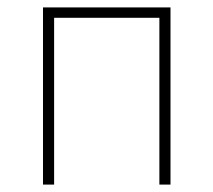

<svg xmlns="http://www.w3.org/2000/svg" viewBox="-20 -498 576 518"><path d="M96 0V-478H440V0H410V-450H126V0Z"/></svg>

Font: SourceSans3VF
Style: Regular
Weight: 200
Designer: Paul D. Hunt
Foundry: Adobe
Version: Version 3.052;hotconv 1.1.0;makeotfexe 2.6.0